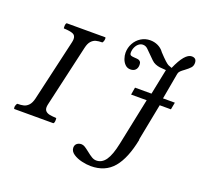

<svg xmlns="http://www.w3.org/2000/svg" viewBox="-172 -819 1178 1123"><g transform="rotate(20 417.0 -257.5)"><path d="M663.1 -623.5Q648.4 -642.6 626.5 -652.8Q604.5 -663.1 579.1 -663.1Q547.9 -663.1 522.2 -647.2Q496.6 -631.3 481.7 -604.2Q466.8 -577.1 466.8 -545.4Q466.8 -527.8 473.4 -508.5Q480 -489.3 493.4 -476.1Q506.8 -462.9 526.4 -462.9Q546.4 -462.9 557.4 -474.4Q568.4 -485.8 568.4 -506.3Q568.4 -519.5 562.7 -525.9Q557.1 -532.2 549.6 -533.9Q542 -535.6 528.3 -536.1Q511.7 -536.6 503.7 -540Q495.6 -543.5 495.6 -556.2Q495.6 -574.2 502.7 -589.8Q509.8 -605.5 521.7 -614.7Q533.7 -624 547.4 -624Q564.5 -624 577.6 -611.3L631.8 -557.6Q643.1 -546.4 657 -540.8Q670.9 -535.2 684.8 -533.4Q698.7 -531.7 723.6 -530.3L691.4 -372.1H588.9L581.1 -326.2H678.2L617.7 -34.2Q602.5 39.6 579.3 72.8Q556.2 106 521 106Q506.8 106 492.7 97.7Q478.5 89.4 458.5 73.2Q441.4 59.6 430.2 52.7Q418.9 45.9 408.7 45.9Q392.1 45.9 380.9 54.9Q369.6 64 369.6 81.1V82Q370.6 104 392.8 118.9Q415 133.8 445.6 140.9Q476.1 147.9 501.5 147.9Q591.3 147.9 642.1 87.6Q692.9 27.3 716.8 -95.2L714.8 -93.8L759.8 -324.7H829.6L837.9 -369.1H764.2L793.5 -532.7Q795.4 -543 803.7 -551Q812 -559.1 827.1 -569.8Q848.1 -585.4 858.6 -597.2Q869.1 -608.9 869.1 -627Q869.1 -657.7 838.9 -657.7Q795.9 -657.7 750.5 -553.7Q735.4 -558.6 728 -562.3Q720.7 -565.9 705.8 -579.3Q690.9 -592.8 663.1 -622.6ZM210.4 -13.2Q212.9 -13.2 215.3 -18.6Q217.8 -23.9 217.8 -33.7Q217.8 -39.1 217.5 -43.2Q217.3 -47.4 215.8 -47.4Q191.4 -48.8 176.3 -51.5Q161.1 -54.2 151.4 -62.7Q141.6 -71.3 141.6 -87.9Q141.6 -95.2 144 -106L231.9 -490.2Q238.3 -518.6 251.2 -532.7Q264.2 -546.9 280 -551Q295.9 -555.2 318.4 -555.2Q320.3 -555.2 324 -563.5Q327.6 -571.8 327.6 -580.6Q327.6 -586.4 326.7 -587.9Q325.7 -589.4 324.2 -589.4H85.4Q83 -589.4 80.6 -584Q78.1 -578.6 78.1 -568.8Q78.1 -563.5 78.4 -559.3Q78.6 -555.2 80.1 -555.2Q119.1 -553.7 136.7 -546.1Q154.3 -538.6 154.3 -516.1Q154.3 -508.8 151.9 -496.6L63.5 -112.8Q56.6 -84.5 43.5 -70.3Q30.3 -56.2 14.2 -52Q-2 -47.9 -25.4 -47.9Q-27.3 -47.9 -31.2 -39.6Q-35.2 -31.2 -35.2 -22H-34.7Q-34.7 -16.1 -33.7 -14.6Q-32.7 -13.2 -31.2 -13.2Z"/></g></svg>

Font: Radley
Style: Italic
Weight: 400
Italic angle: -12°
Designer: Vernon Adams
Foundry: Vernon Adams
Version: Version 1.003; ttfautohint (v1.6)